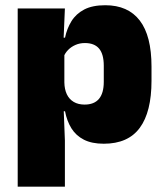

<svg xmlns="http://www.w3.org/2000/svg" viewBox="-20 -524 616 716"><path d="M367 12Q322.5 12 293 -3Q263.5 -18 246.5 -45.2Q229.5 -72.5 222.5 -109H180L220 -216.5Q220.5 -191 229.2 -172.5Q238 -154 254.8 -144Q271.5 -134 295.5 -134Q331 -134 349 -155.2Q367 -176.5 367 -219V-279Q367 -322 349.5 -342.8Q332 -363.5 296.5 -363.5Q277.5 -363.5 261.5 -356.5Q245.5 -349.5 234 -337.8Q222.5 -326 217 -311.5L176.5 -383.5H222.5Q229.5 -417.5 246.5 -445Q263.5 -472.5 294 -488.5Q324.5 -504.5 372.5 -504.5Q457.5 -504.5 501.2 -447.5Q545 -390.5 545 -275.5V-223Q545 -106.5 501.2 -47.2Q457.5 12 367 12ZM222 172H46V-492.5H222L216 -352L220 -340V-158L217 -128.5L222 0Z"/></svg>

Font: Anek Devanagari Medium ExtraBold
Style: Regular
Weight: 800
Version: Version 1.003